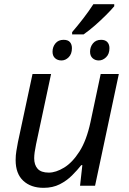

<svg xmlns="http://www.w3.org/2000/svg" viewBox="-20 -891 619 921"><path d="M189 10Q128 10 91.5 -24Q55 -58 55 -123Q55 -146 58.5 -166.5Q62 -187 66 -209L136 -536H225L153 -199Q144 -156 144 -132Q144 -100 160.5 -81.5Q177 -63 214 -63Q248 -63 287.5 -87Q327 -111 361 -164Q395 -217 414 -305L463 -536H550L436 0H364L375 -99H370Q351 -75 325.5 -49.5Q300 -24 266.5 -7Q233 10 189 10ZM326 -726V-737Q352 -767 379 -802Q406 -837 428 -871H528V-861Q514 -844 489 -819Q464 -794 435.5 -769Q407 -744 381 -726ZM275 -601Q256 -601 244 -612Q232 -623 232 -643Q232 -666 246 -683Q260 -700 285 -700Q306 -700 315.5 -689Q325 -678 325 -660Q325 -632 309.5 -616.5Q294 -601 275 -601ZM454 -601Q436 -601 424 -612Q412 -623 412 -643Q412 -666 426 -683Q440 -700 465 -700Q485 -700 495 -689Q505 -678 505 -660Q505 -632 489 -616.5Q473 -601 454 -601Z"/></svg>

Font: Noto Sans IKEA
Style: Italic
Weight: 400
Italic angle: -12°
Designer: Monotype Design Team
Foundry: Monotype Imaging Inc.
Version: Version 2.001